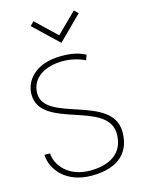

<svg xmlns="http://www.w3.org/2000/svg" viewBox="-139 -1029 839 1121"><g transform="rotate(-15 280.5 -468.5)"><path d="M37 -178C40 -89 118 11 273 11C444 11 512 -74 512 -189C512 -418 89 -357 89 -535C89 -630 175 -679 282 -679C325 -679 376 -668 415 -648L426 -680C386 -699 349 -710 280 -710C125 -710 55 -622 55 -538C55 -323 477 -392 477 -187C477 -63 381 -20 272 -20C138 -20 73 -109 71 -178ZM444 -925 421 -948 301 -830 177 -948 154 -925 302 -784Z"/></g></svg>

Font: Advent Pro
Style: ExtraLight
Weight: 250
Designer: Andreas Kalpakidis
Foundry: Andreas Kalpakidis
Version: Version 2.002 2007